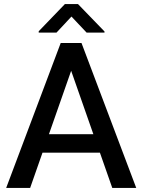

<svg xmlns="http://www.w3.org/2000/svg" viewBox="-20 -922 698 942"><path d="M530.8 0H648.4L379.9 -710.9H277.8L10.3 0H127.9L188.5 -172.9H470.2ZM220.2 -263.7 329.1 -574.7 438 -263.7ZM362.8 -901.9H298.3L169.9 -768.6V-762.2H257.3L330.6 -840.8L404.8 -762.2H492.7V-767.6Z"/></svg>

Font: Bert Sans Medium
Style: Regular
Weight: 500
Designer: Christian Robertson (Google), Cristiano Sobral
Foundry: Google, Cristiano Sobral
Version: Version 3.101